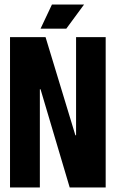

<svg xmlns="http://www.w3.org/2000/svg" viewBox="-20 -823 507 843"><path d="M24 0V-660H180L311 -229H314V-660H444V0H286L158 -431H155V0ZM271 -697H158L208 -803H349Z"/></svg>

Font: Bricolage Grotesque 96pt Condensed Bricolage Grotesque 48pt Condensed Regular
Style: Bold
Weight: 700
Width: 3
Designer: Mathieu Triay
Foundry: Atelier Triay
Version: Version 1.001; ttfautohint (v1.8.4.7-5d5b);gftools[0.9.33.de